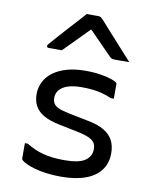

<svg xmlns="http://www.w3.org/2000/svg" viewBox="-91 -892 782 969"><g transform="rotate(10 300.0 -407.5)"><path d="M291 -77Q366 -77 397 -99Q428 -121 428 -157Q428 -176 420.5 -188.5Q413 -201 393 -211Q373 -221 335 -229L237 -249Q187 -259 156 -276Q125 -293 110 -319.5Q95 -346 95 -381Q95 -415 109.5 -444Q124 -473 152.5 -494.5Q181 -516 222.5 -528Q264 -540 319 -540Q364 -540 398.5 -534Q433 -528 454.5 -520.5Q476 -513 480 -507Q482 -506 482.5 -504.5Q483 -503 483 -502Q483 -501 483 -499Q483 -480 483 -462Q483 -444 483 -426H468Q442 -437 419.5 -443Q397 -449 372 -452Q347 -455 314 -455Q272 -455 244 -446Q216 -437 201 -419.5Q186 -402 186 -379Q186 -362 193 -350Q200 -338 218.5 -329.5Q237 -321 271 -314L371 -294Q425 -284 457 -265Q489 -246 503.5 -218Q518 -190 518 -152Q518 -101 491 -65Q464 -29 412.5 -10.5Q361 8 288 8Q249 8 214.5 3.5Q180 -1 153.5 -8.5Q127 -16 109 -24.5Q91 -33 83 -41Q82 -43 81 -44.5Q80 -46 80 -48Q80 -68 80 -88Q80 -108 80 -127H95Q116 -114 137.5 -104.5Q159 -95 182 -89Q205 -83 232 -80Q259 -77 291 -77ZM274 -823Q289 -823 304 -823Q319 -823 334 -823Q342 -823 347.5 -819Q353 -815 366 -801Q373 -792 392 -771.5Q411 -751 435 -724Q459 -697 483.5 -670Q508 -643 528 -621Q509 -621 491.5 -621Q474 -621 455 -621Q444 -621 438.5 -623Q433 -625 426 -632Q413 -645 378 -681Q343 -717 291 -770L337 -749H284L329 -770Q278 -718 243.5 -683Q209 -648 182 -621H116Q112 -621 109.5 -622Q107 -623 106 -625.5Q105 -628 105 -630Q105 -634 109 -638.5Q113 -643 126 -658Q138 -672 158 -694.5Q178 -717 201 -742Q224 -767 244 -789Q264 -811 274 -823Z"/></g></svg>

Font: Rec Mono Linear
Style: Regular
Weight: 400
Monospace: yes
Version: Version 1.085; ttfautohint (v1.8.4.7-5d5b)